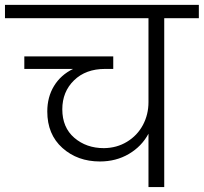

<svg xmlns="http://www.w3.org/2000/svg" viewBox="-49 -760 828 780"><path d="M-28.8 -686V-740.2H758.8V-686H618.2V0H554.2V-216.8Q526.4 -165 474.4 -134.5Q422.4 -104 356.9 -104Q266.1 -104 204.6 -158.9Q143.1 -213.9 143.1 -307.1Q143.1 -365.7 170.4 -410.6Q197.8 -455.6 248 -480H49.8V-530.8H411.1V-480H377.9Q299.3 -480 251.7 -433.6Q204.1 -387.2 204.1 -315.9Q204.1 -242.2 252.9 -200.2Q301.8 -158.2 373 -158.2Q425.3 -158.7 467 -184.1Q508.8 -209.5 531.5 -252Q554.2 -294.4 554.2 -345.2V-686Z"/></svg>

Font: SVN-Poppins Light
Style: Regular
Weight: 300
Designer: Ninad Kale (Devanagari), Jonny Pinhorn (Latin)
Foundry: Indian Type Foundry
Version: Version 3.002 2017